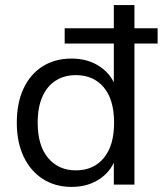

<svg xmlns="http://www.w3.org/2000/svg" viewBox="-20 -725 639 754"><path d="M261 9Q197 9 148.5 -22Q100 -53 73 -109.5Q46 -166 46 -243Q46 -321 72.5 -377.5Q99 -434 147.5 -464.5Q196 -495 261 -495Q327 -495 374.5 -462Q422 -429 438 -373H427V-554H234V-614H427V-705H508V-614H599V-554H508V0H427V-116H438Q423 -59 375.5 -25Q328 9 261 9ZM278 -56Q347 -56 387.5 -104.5Q428 -153 428 -243Q428 -334 387.5 -382Q347 -430 278 -430Q233 -430 199 -408.5Q165 -387 146.5 -345.5Q128 -304 128 -243Q128 -153 169 -104.5Q210 -56 278 -56Z"/></svg>

Font: Nunito Sans 12pt ExtraLight 12pt
Style: Regular
Weight: 400
Version: Version 3.101;gftools[0.9.27]